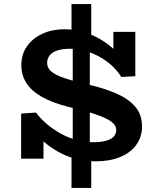

<svg xmlns="http://www.w3.org/2000/svg" viewBox="-20 -779 770 945"><path d="M452 15Q398 15 351.5 2.5Q305 -10 265.5 -32.5Q226 -55 191.5 -85Q157 -115 127 -150L194 -142V2H84V-220L157 -225Q183 -191 215.5 -164.5Q248 -138 284.5 -118.5Q321 -99 360.5 -89Q400 -79 440 -79Q472 -79 497.5 -85Q523 -91 537.5 -104.5Q552 -118 552 -139Q552 -163 527 -181Q502 -199 448.5 -217Q395 -235 309 -255Q233 -275 183 -304Q133 -333 109 -371.5Q85 -410 85 -458Q85 -512 113 -551.5Q141 -591 189 -613Q237 -635 297 -635Q357 -635 413 -614.5Q469 -594 516.5 -557Q564 -520 596 -470L538 -476V-622H646V-404L577 -400Q558 -431 530 -456.5Q502 -482 468 -500.5Q434 -519 397 -529Q360 -539 325 -539Q288 -539 263 -531Q238 -523 225 -507Q212 -491 212 -469Q212 -445 232 -427.5Q252 -410 296 -395Q340 -380 413 -363Q492 -345 552 -319Q612 -293 645.5 -254Q679 -215 679 -157Q679 -104 650 -65Q621 -26 570 -5.5Q519 15 452 15ZM332 146V-54L338 -71V-563L332 -580V-759H429V-579L422 -562V-70L429 -55V146Z"/></svg>

Font: BioRhyme
Style: Bold
Weight: 700
Designer: Aoife Mooney
Foundry: Aoife Mooney Type
Version: Version 1.600;gftools[0.9.33]